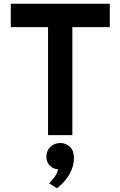

<svg xmlns="http://www.w3.org/2000/svg" viewBox="-20 -720 642 1023"><path d="M236 0V-575.5H37.5V-700H565V-575.5H365.5V0ZM284 283 242 257Q258 240.5 271 222.8Q284 205 289.5 182Q264 181 245.5 162.8Q227 144.5 227 114Q227 83.5 248 62.8Q269 42 301 42Q332 42 353 62.8Q374 83.5 374 122Q374 166 350.5 207.8Q327 249.5 284 283Z"/></svg>

Font: Overpass
Style: Bold
Weight: 700
Designer: Delve Withrington, Dave Bailey, Thomas Jockin
Foundry: Delve Fonts LLC
Version: Version 4.000; ttfautohint (v1.8.3)